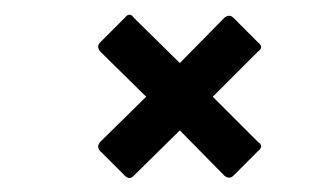

<svg xmlns="http://www.w3.org/2000/svg" viewBox="-20 -436 460 268"><path d="M154 -191 120 -225Q114 -231 120 -238L184 -301L120 -364Q114 -371 120 -377L154 -411Q161 -420 167 -411L231 -348L293 -411Q300 -417 306 -411L340 -377Q349 -370 340 -364L277 -301L340 -238Q349 -232 340 -225L306 -191Q300 -185 293 -191L231 -254L167 -191Q161 -184 154 -191Z"/></svg>

Font: Sofia Sans Extra Condensed Medium
Style: Italic
Weight: 500
Italic angle: -9°
Version: Version 4.100